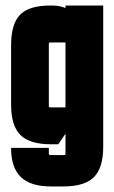

<svg xmlns="http://www.w3.org/2000/svg" viewBox="-20 -520 412 692"><path d="M156 13V34Q156 39 161 39H211Q216 39 216 34V-38L190 0H164Q87 0 53.5 -33.5Q20 -67 20 -143V-357Q20 -434 52.5 -467Q85 -500 160 -500H169Q195 -500 216 -491V-500H352V9Q352 85 318.5 118.5Q285 152 208 152H164Q90 152 55 118Q20 84 20 14V13ZM161 -367Q156 -367 156 -362V-138Q156 -133 161 -133H216V-367Z"/></svg>

Font: Karantina
Style: Bold
Weight: 700
Designer: Rony Koch
Foundry: Rony Koch
Version: Version 1.000; ttfautohint (v1.8.3)